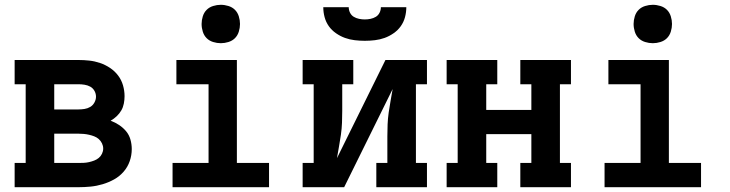

<svg xmlns="http://www.w3.org/2000/svg" viewBox="-20 -780 3040 800"><path d="M41 0V-101H87V-429H41V-530H307Q330 -530 352.5 -527.5Q375 -525 397 -517.5Q419 -510 438.5 -497Q458 -484 472 -465.5Q486 -447 492.5 -424.5Q499 -402 499 -379Q499 -364 496 -348.5Q493 -333 485.5 -320Q478 -307 466.5 -296Q455 -285 441 -277Q460 -270 476.5 -259Q493 -248 505.5 -233Q518 -218 523.5 -198.5Q529 -179 529 -159Q529 -133 520.5 -108.5Q512 -84 495 -64.5Q478 -45 455.5 -32.5Q433 -20 408 -12.5Q383 -5 357.5 -2.5Q332 0 307 0ZM206 -324H307Q319 -324 332 -326Q345 -328 356 -334.5Q367 -341 373.5 -353Q380 -365 380 -377Q380 -390 373.5 -401.5Q367 -413 356 -419Q345 -425 332 -427Q319 -429 307 -429H206ZM206 -101H307Q318 -101 329 -101.5Q340 -102 351 -104.5Q362 -107 372.5 -111Q383 -115 391.5 -122Q400 -129 405 -139.5Q410 -150 410 -161Q410 -172 405 -182.5Q400 -193 391.5 -200.5Q383 -208 372.5 -212Q362 -216 351 -218.5Q340 -221 329 -222Q318 -223 307 -223H206Z M699 0V-101H849V-429H715V-530H967V-101H1101V0ZM900 -600Q884 -600 868 -605Q852 -610 841 -621Q830 -632 825 -648Q820 -664 820 -680Q820 -696 825 -712Q830 -728 841 -739Q852 -750 868 -755Q884 -760 900 -760Q916 -760 932 -755Q948 -750 959 -739Q970 -728 975 -712Q980 -696 980 -680Q980 -664 975 -648Q970 -632 959 -621Q948 -610 932 -605Q916 -600 900 -600Z M1241 0V-101H1287V-429H1241V-530H1452V-429H1406V-318Q1406 -293 1405 -268.5Q1404 -244 1400.5 -219Q1397 -194 1392.5 -169.5Q1388 -145 1384 -121L1586 -530H1759V-429H1713V-101H1759V0H1548V-101H1594V-212Q1594 -237 1595 -261.5Q1596 -286 1599.5 -311Q1603 -336 1607.5 -360.5Q1612 -385 1616 -409L1414 0ZM1500 -610Q1479 -610 1458 -612.5Q1437 -615 1417.5 -622Q1398 -629 1380 -641.5Q1362 -654 1350 -671Q1338 -688 1332.5 -708.5Q1327 -729 1327 -750H1433Q1433 -738 1438.5 -727Q1444 -716 1454 -710Q1464 -704 1476 -701.5Q1488 -699 1500 -699Q1512 -699 1524 -701.5Q1536 -704 1546 -710Q1556 -716 1561.5 -727Q1567 -738 1567 -750H1673Q1673 -729 1667.5 -708.5Q1662 -688 1650 -671Q1638 -654 1620 -641.5Q1602 -629 1582.5 -622Q1563 -615 1542 -612.5Q1521 -610 1500 -610Z M1841 0V-101H1887V-429H1841V-530H2052V-429H2006V-322H2194V-429H2148V-530H2359V-429H2313V-101H2359V0H2148V-101H2194V-221H2006V-101H2052V0Z M2499 0V-101H2649V-429H2515V-530H2767V-101H2901V0ZM2700 -600Q2684 -600 2668 -605Q2652 -610 2641 -621Q2630 -632 2625 -648Q2620 -664 2620 -680Q2620 -696 2625 -712Q2630 -728 2641 -739Q2652 -750 2668 -755Q2684 -760 2700 -760Q2716 -760 2732 -755Q2748 -750 2759 -739Q2770 -728 2775 -712Q2780 -696 2780 -680Q2780 -664 2775 -648Q2770 -632 2759 -621Q2748 -610 2732 -605Q2716 -600 2700 -600Z"/></svg>

Font: Iosevka Curly Slab Extended
Style: Bold
Weight: 700
Width: 7
Monospace: yes
Designer: Belleve Invis
Foundry: Belleve Invis
Version: Version 11.1.0; ttfautohint (v1.8.3)